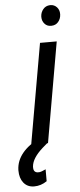

<svg xmlns="http://www.w3.org/2000/svg" viewBox="-117 -717 397 958"><g transform="rotate(-5 81.5 -238.0)"><path d="M135.7 -596.2Q123.5 -609.9 123.5 -629.9Q123.5 -631.3 123.5 -632.8Q124.5 -653.3 137.2 -668.5Q149.9 -684.1 171.4 -685.1Q172.9 -685.1 173.8 -685.1Q192.9 -685.1 206.1 -670.9Q218.8 -656.7 218.3 -636.7Q218.3 -635.3 218.3 -633.8Q217.3 -612.8 204.6 -597.7Q191.9 -582.5 170.4 -582Q168.9 -582 167.5 -582Q147.9 -582 135.7 -596.2ZM101.6 0H100.1H20H17.6L18.1 -2L105.5 -500.5V-502H106.9H187.5H189.5L189 -499.5L102.1 -1.5ZM98.6 -1 73.2 21Q20.5 67.9 17.1 109.4Q17.1 112.3 17.1 114.7Q17.1 139.2 38.6 140.6Q48.8 141.6 59.1 137.2L78.6 128.9V188.5Q48.8 209 14.6 209Q-19 209 -38.6 184.6Q-57.1 161.1 -57.1 123.5Q-57.1 121.6 -57.1 119.6Q-53.7 29.3 64.9 -30.3Z"/></g></svg>

Font: MAUL Condensed Italic
Style: Condenced Regular Italic
Weight: 400
Italic angle: -12°
Designer: MAUL
Version: Version 1.0; 2020; ttfautohint (v1.8.3)